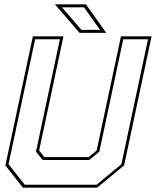

<svg xmlns="http://www.w3.org/2000/svg" viewBox="-20 -868 721 888"><path d="M86 0 5 -103 132 -700H273.5L161 -172L185 -141.5H390L427 -172L539.5 -700H681L554 -103L429 0ZM94.5 -13.5H426.5L541.5 -108.5L664.5 -686.5H550L439.5 -166.5L393 -128H177L146.5 -166.5L257 -686.5H142.5L19.5 -108.5ZM471.5 -716H348L234 -848H377.5ZM442.5 -730 368.5 -834H266.5L356.5 -730Z"/></svg>

Font: Tourney Thin Thin
Style: Italic
Weight: 250
Italic angle: -12°
Version: Version 1.015